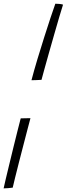

<svg xmlns="http://www.w3.org/2000/svg" viewBox="-72 -771 360 1034"><path d="M97.5 -339Q111.5 -392.5 129.5 -452.2Q147.5 -512 165.8 -569.5Q184 -627 199.8 -674.5Q215.5 -722 226 -751Q237 -751 249 -749.8Q261 -748.5 267.5 -746Q259.5 -721 247.2 -679.5Q235 -638 220.8 -588.5Q206.5 -539 192.8 -490.2Q179 -441.5 168 -401.8Q157 -362 151.5 -341Q137 -340 120.5 -339.5Q104 -339 97.5 -339ZM39.5 -133.5Q52 -134 66.2 -134.2Q80.5 -134.5 92 -134.5Q87.5 -118 77.5 -79.8Q67.5 -41.5 55 6.8Q42.5 55 30.2 102.8Q18 150.5 8.8 187.8Q-0.5 225 -3.5 239.5Q-11 241 -27.5 242.2Q-44 243.5 -52.5 243.5Q-49.5 228.5 -41.2 193.8Q-33 159 -22 114Q-11 69 0.5 21.5Q12 -26 22.5 -67Q33 -108 39.5 -133.5Z"/></svg>

Font: Grandstander ExtraLight
Style: Italic
Weight: 200
Italic angle: -15°
Designer: Tyler Finck
Foundry: Etcetera Type Co
Version: Version 1.200; ttfautohint (v1.8.3)